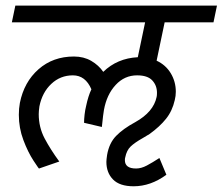

<svg xmlns="http://www.w3.org/2000/svg" viewBox="-20 -590 798 688"><path d="M610 -261.2Q610 -246.2 606.2 -231.2Q597.5 -192.5 575 -164.4Q552.5 -136.2 516.2 -110L491.2 -95Q462.5 -78.8 448.1 -65Q433.8 -51.2 428.8 -26.2Q427.5 -22.5 427.5 -16.2Q427.5 13.8 467.5 13.8Q486.2 13.8 506.2 3.1Q526.2 -7.5 551.2 -23.8L576.2 36.2Q520 77.5 458.8 77.5Q408.8 77.5 385 53.1Q361.2 28.8 361.2 -10Q361.2 -17.5 363.8 -35Q371.2 -77.5 396.2 -103.1Q421.2 -128.8 465 -152.5Q530 -188.8 541.2 -242.5Q542.5 -247.5 542.5 -257.5Q542.5 -283.8 525.6 -301.9Q508.8 -320 471.2 -320Q426.2 -320 394.4 -285.6Q362.5 -251.2 352.5 -196.2Q350 -183.8 345 -135L281.2 -150Q281.2 -162.5 283.1 -179.4Q285 -196.2 288.8 -211.2Q296.2 -246.2 307.5 -270Q286.2 -320 241.2 -320Q196.2 -320 163.8 -289.4Q131.2 -258.8 121.2 -208.8Q118.8 -191.2 118.8 -181.2Q118.8 -133.8 140 -93.8Q161.2 -53.8 192.5 -11.2L120 13.8Q120 16.2 100 -14.4Q80 -45 63.8 -88.1Q47.5 -131.2 47.5 -178.8Q47.5 -201.2 51.2 -221.2Q66.2 -296.2 118.1 -341.9Q170 -387.5 245 -387.5Q280 -387.5 306.9 -371.9Q333.8 -356.2 350 -332.5Q400 -381.2 473.8 -385L500 -510H22.5L35 -570H757.5L745 -510H570L541.2 -372.5Q573.8 -357.5 591.9 -327.5Q610 -297.5 610 -261.2Z"/></svg>

Font: Cambay
Style: Italic
Weight: 400
Italic angle: -11°
Designer: Pooja Saxena
Foundry: Pooja Saxena
Version: Version 1.019;PS 001.019;hotconv 1.0.70;makeotf.lib2.5.58329